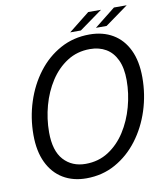

<svg xmlns="http://www.w3.org/2000/svg" viewBox="-94 -943 881 1029"><g transform="rotate(-10 346.5 -428.0)"><path d="M293 10Q220.5 10 166.5 -22.5Q112.5 -55 82.8 -117.2Q53 -179.5 53 -268Q53 -361 80.8 -447Q108.5 -533 159.8 -600.5Q211 -668 282.5 -707.2Q354 -746.5 441.5 -746.5Q514.5 -746.5 568.5 -714.5Q622.5 -682.5 652 -621Q681.5 -559.5 681.5 -471Q681.5 -378 653.8 -291.8Q626 -205.5 574.5 -137.5Q523 -69.5 451.8 -29.8Q380.5 10 293 10ZM302.5 -67Q372.5 -67 427 -102.2Q481.5 -137.5 519 -196Q556.5 -254.5 576.2 -326.2Q596 -398 596 -470.5Q596 -537.5 575.2 -581.5Q554.5 -625.5 517.5 -647.2Q480.5 -669 430.5 -669Q361 -669 306.5 -634Q252 -599 214.5 -541Q177 -483 157.5 -411.8Q138 -340.5 138 -267.5Q138 -166.5 183.2 -116.8Q228.5 -67 302.5 -67ZM342.5 -775.5 456.5 -866H526L400.5 -775.5ZM482.5 -775.5 596.5 -866H666L540.5 -775.5Z"/></g></svg>

Font: Epilogue
Style: Italic
Weight: 400
Italic angle: -12°
Designer: Tyler Finck
Foundry: Etcetera Type Co
Version: Version 2.112